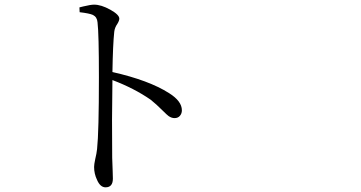

<svg xmlns="http://www.w3.org/2000/svg" viewBox="-20 -760 1540 818"><path d="M429.7 38.1Q407.2 38.1 393.6 6.8Q380.9 -19.5 380.9 -48.8Q380.9 -59.6 385.7 -82Q391.6 -106.4 393.6 -125Q401.4 -197.3 401.4 -431.6Q401.4 -616.2 395.5 -665Q393.6 -687.5 376 -696.3Q361.3 -703.1 319.3 -708L318.4 -728.5Q324.2 -729.5 334 -732.4Q366.2 -740.2 380.9 -740.2Q411.1 -740.2 449.7 -718.8Q488.3 -697.3 488.3 -680.7Q488.3 -671.9 480.5 -659.2Q468.8 -642.6 466.8 -625Q460.9 -570.3 459 -453.1Q614.3 -418 700.2 -363.3Q754.9 -329.1 754.9 -290Q754.9 -276.4 746.6 -266.6Q738.3 -256.8 723.6 -256.8Q710.9 -256.8 698.2 -265.6Q691.4 -270.5 673.8 -288.1Q645.5 -316.4 622.1 -335Q551.8 -383.8 459 -418.9Q456.1 -248 458 -87.9Q459 -65.4 460 -32.2Q460.9 -6.8 460.9 1Q460.9 38.1 429.7 38.1Z"/></svg>

Font: Bpmf GenYo Min R
Style: R
Weight: 400
Foundry: But Ko
Version: Version 1.320